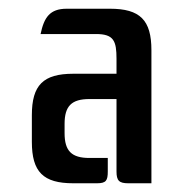

<svg xmlns="http://www.w3.org/2000/svg" viewBox="-20 -720 434 440"><path d="M202 -300C223 -300 227 -306 227 -327V-358H185C144 -358 128 -374 128 -415V-436C128 -477 144 -493 185 -493H247V-327C247 -306 253 -300 274 -300H327V-605C327 -674 301 -700 232 -700H133C94 -700 81 -680 73 -642H200C241 -642 247 -626 247 -585V-551H148C79 -551 53 -525 53 -456V-395C53 -326 79 -300 148 -300Z"/></svg>

Font: Rationale One
Style: Regular
Weight: 400
Designer: Cyreal (www.cyreal.org)
Foundry: Cyreal (www.cyreal.org)
Version: Version 1.001